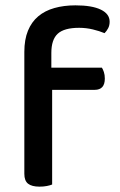

<svg xmlns="http://www.w3.org/2000/svg" viewBox="-20 -692 448 718"><path d="M172 -439H361Q365 -433 368.5 -422.5Q372 -412 372 -398Q372 -356 334 -356H175V-2Q168 1 155.5 3.5Q143 6 128 6Q99 6 85 -5Q71 -16 71 -42V-498Q71 -544 84.5 -577Q98 -610 123 -631Q148 -652 183.5 -662Q219 -672 262 -672Q324 -672 357 -656Q390 -640 390 -611Q390 -597 384.5 -586.5Q379 -576 371 -568Q352 -576 327 -582Q302 -588 276 -588Q220 -588 196 -566Q172 -544 172 -494Z"/></svg>

Font: Baloo Chettan 2 Medium
Style: Regular
Weight: 500
Designer: Maithili Shingre, Unnati Kotecha and Ek Type
Foundry: Ek Type
Version: Version 1.640;hotconv 1.0.111;makeotfexe 2.5.65597; ttfautoh